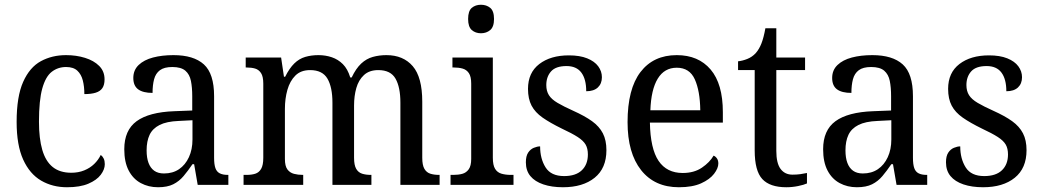

<svg xmlns="http://www.w3.org/2000/svg" viewBox="-20 -778 4379 808"><path d="M262 10Q201 10 153 -18Q105 -46 77.5 -106.5Q50 -167 50 -265Q50 -372 77.5 -433.5Q105 -495 152 -520.5Q199 -546 258 -546Q301 -546 338 -534.5Q375 -523 397.5 -500.5Q420 -478 420 -444Q420 -421 411 -407.5Q402 -394 383 -388Q364 -382 335 -382Q335 -414 328.5 -439.5Q322 -465 305.5 -480.5Q289 -496 258 -496Q224 -496 198 -476Q172 -456 158 -406Q144 -356 144 -266Q144 -195 158 -147Q172 -99 202 -75Q232 -51 280 -51Q310 -51 334.5 -61Q359 -71 376.5 -88Q394 -105 404 -126Q412 -120 416.5 -110.5Q421 -101 421 -87Q421 -65 404 -42.5Q387 -20 352 -5Q317 10 262 10Z M645 10Q605 10 572.5 -7.5Q540 -25 521.5 -60.5Q503 -96 503 -150Q503 -230 555 -268Q607 -306 713 -310L789 -313V-373Q789 -410 783.5 -437.5Q778 -465 760 -480.5Q742 -496 705 -496Q671 -496 653 -482.5Q635 -469 628.5 -444.5Q622 -420 622 -387Q582 -387 561.5 -402Q541 -417 541 -450Q541 -483 563.5 -504.5Q586 -526 624 -536Q662 -546 710 -546Q795 -546 838 -507Q881 -468 881 -373V-114Q881 -86 886.5 -70.5Q892 -55 905 -48.5Q918 -42 938 -42H941V0H812L797 -87H790Q771 -59 752.5 -37Q734 -15 709 -2.5Q684 10 645 10ZM670 -48Q707 -48 733.5 -66Q760 -84 775 -116.5Q790 -149 790 -191V-272L732 -269Q681 -267 651.5 -252Q622 -237 609.5 -210.5Q597 -184 597 -145Q597 -114 605 -92.5Q613 -71 629 -59.5Q645 -48 670 -48Z M1005 0V-42H1018Q1039 -42 1054.5 -47Q1070 -52 1079 -67.5Q1088 -83 1088 -114V-426Q1088 -456 1078.5 -470.5Q1069 -485 1053.5 -489.5Q1038 -494 1017 -494H1014V-536H1163L1175 -455H1180Q1198 -491 1218.5 -511Q1239 -531 1264.5 -538.5Q1290 -546 1320 -546Q1350 -546 1376.5 -537Q1403 -528 1423 -508Q1443 -488 1454 -452H1460Q1478 -490 1500 -510.5Q1522 -531 1549 -538.5Q1576 -546 1606 -546Q1677 -546 1717 -499.5Q1757 -453 1757 -350V-114Q1757 -83 1766 -67.5Q1775 -52 1791 -47Q1807 -42 1827 -42H1830V0H1665V-346Q1665 -411 1644.5 -447Q1624 -483 1572 -483Q1534 -483 1511.5 -462Q1489 -441 1479.5 -407.5Q1470 -374 1470 -334V-114Q1470 -83 1479 -67.5Q1488 -52 1504 -47Q1520 -42 1540 -42H1543V0H1379V-346Q1379 -411 1358 -447Q1337 -483 1285 -483Q1246 -483 1223 -460Q1200 -437 1189.5 -400Q1179 -363 1179 -320V-109Q1179 -79 1189.5 -65Q1200 -51 1217 -46.5Q1234 -42 1254 -42H1256V0Z M1876 0V-42H1888Q1909 -42 1925.5 -46.5Q1942 -51 1952.5 -65.5Q1963 -80 1963 -109V-426Q1963 -456 1953 -470.5Q1943 -485 1926.5 -489.5Q1910 -494 1890 -494H1884V-536H2054V-114Q2054 -83 2063.5 -67.5Q2073 -52 2090.5 -47Q2108 -42 2129 -42H2141V0ZM2004 -638Q1981 -638 1965.5 -651.5Q1950 -665 1950 -698Q1950 -732 1965.5 -745Q1981 -758 2004 -758Q2027 -758 2043 -745Q2059 -732 2059 -698Q2059 -665 2043 -651.5Q2027 -638 2004 -638Z M2349 10Q2302 10 2266.5 -2Q2231 -14 2212 -37Q2193 -60 2193 -95Q2193 -121 2202.5 -135.5Q2212 -150 2226.5 -156Q2241 -162 2253 -162Q2253 -110 2276 -73.5Q2299 -37 2354 -37Q2403 -37 2428.5 -61.5Q2454 -86 2454 -128Q2454 -153 2444.5 -169.5Q2435 -186 2411 -201.5Q2387 -217 2344 -237Q2295 -261 2263.5 -283Q2232 -305 2217 -333.5Q2202 -362 2202 -404Q2202 -472 2249.5 -508.5Q2297 -545 2374 -545Q2420 -545 2451 -532.5Q2482 -520 2497.5 -499Q2513 -478 2513 -453Q2513 -426 2496 -410Q2479 -394 2447 -394Q2447 -445 2426.5 -472.5Q2406 -500 2364 -500Q2319 -500 2299 -477.5Q2279 -455 2279 -420Q2279 -395 2290 -377.5Q2301 -360 2326.5 -345Q2352 -330 2392 -312Q2441 -290 2471.5 -268Q2502 -246 2517 -217Q2532 -188 2532 -146Q2532 -70 2482.5 -30Q2433 10 2349 10Z M2837 10Q2735 10 2678 -62Q2621 -134 2621 -264Q2621 -404 2675.5 -475Q2730 -546 2828 -546Q2919 -546 2970.5 -485.5Q3022 -425 3022 -306V-262H2715Q2717 -152 2751.5 -101Q2786 -50 2853 -50Q2901 -50 2934 -72.5Q2967 -95 2983 -123Q2991 -120 2997 -111.5Q3003 -103 3003 -90Q3003 -70 2985 -46.5Q2967 -23 2930.5 -6.5Q2894 10 2837 10ZM2927 -314Q2926 -395 2904 -444Q2882 -493 2828 -493Q2776 -493 2748 -447Q2720 -401 2717 -314Z M3289 10Q3220 10 3188 -24.5Q3156 -59 3156 -145V-483H3086V-520Q3105 -522 3125 -530Q3145 -538 3160 -554Q3175 -571 3184.5 -595.5Q3194 -620 3201 -659H3247V-536H3368V-483H3247V-143Q3247 -91 3265 -67Q3283 -43 3315 -43Q3333 -43 3347.5 -45Q3362 -47 3376 -50V-6Q3363 0 3338.5 5Q3314 10 3289 10Z M3586 10Q3546 10 3513.5 -7.5Q3481 -25 3462.5 -60.5Q3444 -96 3444 -150Q3444 -230 3496 -268Q3548 -306 3654 -310L3730 -313V-373Q3730 -410 3724.5 -437.5Q3719 -465 3701 -480.5Q3683 -496 3646 -496Q3612 -496 3594 -482.5Q3576 -469 3569.5 -444.5Q3563 -420 3563 -387Q3523 -387 3502.5 -402Q3482 -417 3482 -450Q3482 -483 3504.5 -504.5Q3527 -526 3565 -536Q3603 -546 3651 -546Q3736 -546 3779 -507Q3822 -468 3822 -373V-114Q3822 -86 3827.5 -70.5Q3833 -55 3846 -48.5Q3859 -42 3879 -42H3882V0H3753L3738 -87H3731Q3712 -59 3693.5 -37Q3675 -15 3650 -2.5Q3625 10 3586 10ZM3611 -48Q3648 -48 3674.5 -66Q3701 -84 3716 -116.5Q3731 -149 3731 -191V-272L3673 -269Q3622 -267 3592.5 -252Q3563 -237 3550.5 -210.5Q3538 -184 3538 -145Q3538 -114 3546 -92.5Q3554 -71 3570 -59.5Q3586 -48 3611 -48Z M4117 10Q4070 10 4034.5 -2Q3999 -14 3980 -37Q3961 -60 3961 -95Q3961 -121 3970.5 -135.5Q3980 -150 3994.5 -156Q4009 -162 4021 -162Q4021 -110 4044 -73.5Q4067 -37 4122 -37Q4171 -37 4196.5 -61.5Q4222 -86 4222 -128Q4222 -153 4212.5 -169.5Q4203 -186 4179 -201.5Q4155 -217 4112 -237Q4063 -261 4031.5 -283Q4000 -305 3985 -333.5Q3970 -362 3970 -404Q3970 -472 4017.5 -508.5Q4065 -545 4142 -545Q4188 -545 4219 -532.5Q4250 -520 4265.5 -499Q4281 -478 4281 -453Q4281 -426 4264 -410Q4247 -394 4215 -394Q4215 -445 4194.5 -472.5Q4174 -500 4132 -500Q4087 -500 4067 -477.5Q4047 -455 4047 -420Q4047 -395 4058 -377.5Q4069 -360 4094.5 -345Q4120 -330 4160 -312Q4209 -290 4239.5 -268Q4270 -246 4285 -217Q4300 -188 4300 -146Q4300 -70 4250.5 -30Q4201 10 4117 10Z"/></svg>

Font: Noto Serif SemiCondensed
Style: Regular
Weight: 400
Width: 4
Designer: Monotype Design Team
Foundry: Monotype Imaging Inc.
Version: Version 2.013